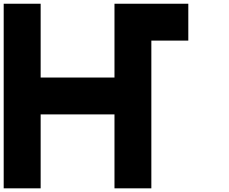

<svg xmlns="http://www.w3.org/2000/svg" viewBox="-20 -820 1240 1040"><path d="M200.2 -399.9H600.1V-799.8H1000V-600.1H799.8V200.2H600.1V-200.2H200.2L199.7 -199.7H200.2V200.2H0V-799.8H200.2Z"/></svg>

Font: QuinqueFive
Style: Regular
Weight: 400
Monospace: yes
Designer: GGBotNet
Foundry: GGBotNet
Version: 1.1